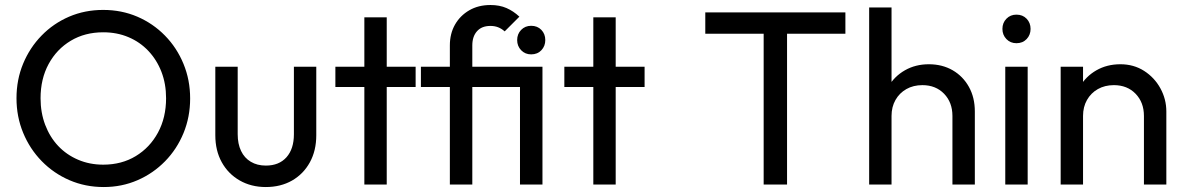

<svg xmlns="http://www.w3.org/2000/svg" viewBox="-20 -744 4778 774"><path d="M398 10Q324 10 260.1 -17.6Q196.2 -45.2 148.2 -94.4Q100.2 -143.5 73.4 -208.5Q46.5 -273.5 46.5 -348Q46.5 -422.8 73.2 -487.2Q100 -551.8 147.6 -600.6Q195.2 -649.5 258.6 -676.8Q322 -704 396 -704Q470 -704 533.5 -676.8Q597 -649.5 644.9 -600.6Q692.8 -551.8 719.6 -486.8Q746.5 -421.8 746.5 -347Q746.5 -272.5 719.8 -207.5Q693 -142.5 645.4 -93.9Q597.8 -45.2 534.5 -17.6Q471.2 10 398 10ZM396 -80.2Q470.5 -80.2 527.4 -114.8Q584.2 -149.2 616.9 -209.6Q649.5 -270 649.5 -348Q649.5 -406 630.8 -454.5Q612 -503 578 -538.9Q544 -574.8 497.9 -594.2Q451.8 -613.8 396 -613.8Q322.2 -613.8 265.4 -579.8Q208.5 -545.8 176 -485.9Q143.5 -426 143.5 -348Q143.5 -290 162.2 -240.6Q181 -191.2 214.6 -155.6Q248.2 -120 294.8 -100.1Q341.2 -80.2 396 -80.2Z M1051.5 10Q992.5 10 946.1 -16.6Q899.8 -43.2 873.9 -90.1Q848 -137 848 -198.8V-475H938.2V-202.8Q938.2 -163.8 951.8 -135.5Q965.2 -107.2 991 -91.9Q1016.8 -76.5 1051.7 -76.5Q1105 -76.5 1134.9 -110.1Q1164.8 -143.8 1164.8 -202.8V-475H1255V-198.8Q1255 -136.8 1229.1 -89.6Q1203.2 -42.5 1157.4 -16.2Q1111.5 10 1051.5 10Z M1448.8 0V-674H1539V0ZM1332 -393.2V-475H1655.5V-393.2Z M1793.5 0V-561.2Q1793.5 -608.2 1814.2 -644.8Q1835 -681.2 1871.8 -702.5Q1908.5 -723.8 1957.2 -723.8Q1993.8 -723.8 2021.9 -711.5Q2050 -699.2 2073.8 -676.8L2014.5 -617.5Q2002.2 -628.5 1988.2 -634Q1974.2 -639.5 1957 -639.5Q1922 -639.5 1903 -618.2Q1884 -597 1884 -561V0ZM1676.8 -393.2V-475H2127.5V-393.2ZM2076.2 0V-475H2166.8V0ZM2121.2 -524.8Q2097 -524.8 2080.9 -541.5Q2064.8 -558.2 2064.8 -582.5Q2064.8 -607 2080.9 -623.5Q2097 -640 2121.2 -640Q2146.5 -640 2162.4 -623.5Q2178.2 -607 2178.2 -582.5Q2178.2 -558.2 2162.4 -541.5Q2146.5 -524.8 2121.2 -524.8Z M2371.8 0V-674H2462V0ZM2255 -393.2V-475H2578.5V-393.2Z M3058.5 0V-674.2H3152.8V0ZM2823.2 -608V-694H3388V-608Z M3819.5 0V-276.5Q3819.5 -331.2 3785.9 -366Q3752.2 -400.8 3698.4 -400.8Q3661.8 -400.8 3633.8 -384.9Q3605.8 -369 3589.9 -341Q3574 -313 3574 -276.8L3536.5 -297.8Q3536.5 -352 3560.9 -394.1Q3585.2 -436.2 3627.9 -460.6Q3670.6 -485 3724.5 -485Q3778.5 -485 3820.4 -460.8Q3862.2 -436.5 3886 -393.6Q3909.8 -350.8 3909.8 -294.5V0ZM3483.8 0V-714H3574V0Z M4032.5 0V-475H4122.8V0ZM4077.5 -569.8Q4053.2 -569.8 4037.1 -586.5Q4021 -603.2 4021 -627.5Q4021 -652 4037.1 -668.5Q4053.2 -685 4077.5 -685Q4102.8 -685 4118.6 -668.5Q4134.5 -652 4134.5 -627.5Q4134.5 -603.2 4118.6 -586.5Q4102.8 -569.8 4077.5 -569.8Z M4591.5 0V-276.5Q4591.5 -331.2 4557.9 -366Q4524.2 -400.8 4470.4 -400.8Q4433.8 -400.8 4405.8 -384.9Q4377.8 -369 4361.9 -341Q4346 -313 4346 -276.8L4308.5 -297.8Q4308.5 -352 4332.9 -394.1Q4357.2 -436.2 4399.9 -460.6Q4442.6 -485 4496.5 -485Q4550.5 -485 4592.4 -458.1Q4634.2 -431.2 4658 -387.6Q4681.8 -344 4681.8 -294.5V0ZM4255.8 0V-475H4346V0Z"/></svg>

Font: Outfit Thin
Style: Regular
Weight: 100
Designer: Rodrigo Fuenzalida
Foundry: fragTYPE
Version: Version 1.100;gftools[0.9.27]